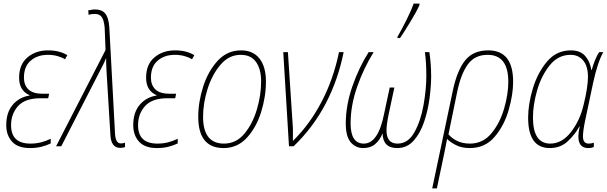

<svg xmlns="http://www.w3.org/2000/svg" viewBox="-20 -819 3399 1075"><path d="M148 10Q185 10 214.5 2Q244 -6 264 -16V-42Q237 -29 209.5 -22Q182 -15 150 -15Q42 -15 42 -118Q42 -182 81.5 -225.5Q121 -269 207 -269H250L255 -294H220Q164 -294 139 -318.5Q114 -343 114 -384Q114 -447 152 -479.5Q190 -512 248 -512Q277 -512 302 -505Q327 -498 344 -487L357 -510Q313 -537 249 -537Q180 -537 133.5 -497.5Q87 -458 87 -384Q87 -311 146 -286L145 -284Q88 -275 51.5 -232.5Q15 -190 15 -118Q15 -62 47.5 -26Q80 10 148 10Z M653 9Q670 9 680 4V-20Q670 -16 656 -16Q627 -16 624 -71L592 -667Q588 -721 569 -743.5Q550 -766 514 -766Q501 -766 491 -764Q481 -762 474 -761L476 -736Q491 -741 510 -741Q537 -741 549.5 -724Q562 -707 566 -664L571 -539L294 0H323L539 -421Q548 -438 557 -456Q566 -474 574 -494Q574 -471 575 -452.5Q576 -434 577 -411L598 -66Q601 9 653 9Z M859 10Q896 10 925.5 2Q955 -6 975 -16V-42Q948 -29 920.5 -22Q893 -15 861 -15Q753 -15 753 -118Q753 -182 792.5 -225.5Q832 -269 918 -269H961L966 -294H931Q875 -294 850 -318.5Q825 -343 825 -384Q825 -447 863 -479.5Q901 -512 959 -512Q988 -512 1013 -505Q1038 -498 1055 -487L1068 -510Q1024 -537 960 -537Q891 -537 844.5 -497.5Q798 -458 798 -384Q798 -311 857 -286L856 -284Q799 -275 762.5 -232.5Q726 -190 726 -118Q726 -62 758.5 -26Q791 10 859 10Z M1232 10Q1309 10 1362 -47.5Q1415 -105 1442 -191.5Q1469 -278 1469 -363Q1469 -445 1433 -491Q1397 -537 1330 -537Q1252 -537 1198.5 -478.5Q1145 -420 1117.5 -334Q1090 -248 1090 -165Q1090 10 1232 10ZM1234 -15Q1117 -15 1117 -165Q1117 -242 1142.5 -322Q1168 -402 1215 -457Q1262 -512 1328 -512Q1385 -512 1413.5 -472Q1442 -432 1442 -364Q1442 -286 1418 -205.5Q1394 -125 1348 -70Q1302 -15 1234 -15Z M1598 0H1624Q1734 -106 1803.5 -239Q1873 -372 1904 -527H1878Q1847 -376 1780.5 -249Q1714 -122 1620 -30V-101L1592 -527H1566Z M2014 10Q2055 10 2081 -12.5Q2107 -35 2122 -72Q2124 10 2204 10Q2259 10 2296 -31.5Q2333 -73 2354.5 -136.5Q2376 -200 2385 -269Q2394 -338 2394 -393Q2394 -430 2391 -466Q2388 -502 2384 -527H2359Q2367 -471 2367 -394Q2367 -320 2351.5 -231.5Q2336 -143 2300.5 -79Q2265 -15 2206 -15Q2144 -15 2144 -89Q2144 -120 2156 -179L2188 -329H2162L2130 -179Q2097 -15 2017 -15Q1943 -15 1943 -128Q1943 -228 1979.5 -332.5Q2016 -437 2072 -527H2044Q1989 -440 1952.5 -334.5Q1916 -229 1916 -127Q1916 -55 1943.5 -22.5Q1971 10 2014 10ZM2205 -606H2220Q2241 -637 2277 -696Q2313 -755 2328 -789L2329 -799H2296Q2281 -757 2254 -703.5Q2227 -650 2206 -614Z M2400 236H2426L2467 41Q2471 22 2475 1.5Q2479 -19 2483 -41Q2502 -22 2534 -6Q2566 10 2610 10Q2696 10 2749.5 -53Q2803 -116 2828 -203Q2853 -290 2853 -361Q2853 -537 2714 -537Q2629 -537 2584 -480.5Q2539 -424 2515 -310ZM2611 -15Q2571 -15 2540.5 -29.5Q2510 -44 2491 -67L2539 -301Q2560 -404 2599 -458Q2638 -512 2710 -512Q2826 -512 2826 -361Q2826 -292 2802.5 -211Q2779 -130 2731.5 -72.5Q2684 -15 2611 -15Z M3058 10Q3119 10 3160 -29Q3201 -68 3224 -111H3226Q3198 10 3274 10Q3295 10 3305 3V-20Q3290 -15 3276 -15Q3244 -15 3244 -55Q3244 -86 3256 -143L3301 -356Q3327 -474 3358 -527H3335Q3322 -509 3310.5 -479.5Q3299 -450 3293 -427H3291Q3284 -474 3256.5 -505.5Q3229 -537 3176 -537Q3096 -537 3043 -474.5Q2990 -412 2963.5 -324Q2937 -236 2937 -160Q2937 10 3058 10ZM3061 -15Q2964 -15 2964 -161Q2964 -232 2987.5 -313.5Q3011 -395 3058 -453.5Q3105 -512 3175 -512Q3219 -512 3245.5 -480Q3272 -448 3272 -388Q3272 -359 3265.5 -318.5Q3259 -278 3248 -234Q3228 -146 3177.5 -80.5Q3127 -15 3061 -15Z"/></svg>

Font: Noto Sans UI SemiCondensed Thin
Style: Italic
Weight: 250
Width: 4
Italic angle: -12°
Designer: Monotype Design Team
Foundry: Monotype Imaging Inc.
Version: Version 1.901